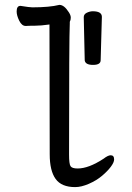

<svg xmlns="http://www.w3.org/2000/svg" viewBox="-20 -740 540 784"><path d="M391 -494Q391 -475 360 -475Q329 -475 326 -493Q326 -494 322 -670Q322 -682 334.5 -688Q347 -694 359 -694Q396 -694 396 -671ZM287 24Q231 24 207 -9.5Q183 -43 183 -110L182 -640Q147 -635 122.5 -635Q98 -635 85 -634Q69 -634 58.5 -655.5Q48 -677 48 -693Q48 -716 63 -716Q63 -716 64 -716Q101 -710 112 -710Q182 -710 222 -720H223Q242 -720 261 -690Q269 -678 269 -668Q269 -658 265 -651V-645Q262 -587 262 -108Q262 -71 268 -61.5Q274 -52 297 -52Q342 -52 403 -92Q421 -106 432 -106Q446 -106 446 -89Q446 -77 432.5 -59Q419 -41 396.5 -22Q374 -3 343 10.5Q312 24 287 24Z"/></svg>

Font: Moon Stars Kai HW
Style: Bold
Weight: 700
Designer: GuiWonder
Version: Version 1.101